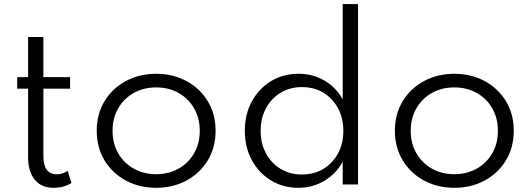

<svg xmlns="http://www.w3.org/2000/svg" viewBox="-20 -880 2540 916"><path d="M235 16Q284 16 321 -7L302.5 -65Q280.5 -48.5 250.5 -48.5Q187 -48.5 187 -136V-457H314.5V-512H187V-703.5H114V-512H62V-457H114V-132Q114 -61.5 145.8 -22.8Q177.5 16 235 16Z M725 16Q805 16 869.2 -18.5Q933.5 -53 971 -114.5Q1008.5 -176 1008.5 -256Q1008.5 -336.5 971 -397.8Q933.5 -459 869.2 -493.5Q805 -528 725 -528Q645 -528 580.8 -493.5Q516.5 -459 479 -397.8Q441.5 -336.5 441.5 -256Q441.5 -176 479 -114.5Q516.5 -53 580.8 -18.5Q645 16 725 16ZM725 -49Q665 -49 618 -75.5Q571 -102 544 -148.8Q517 -195.5 517 -256Q517 -316.5 544 -363.2Q571 -410 618 -436.5Q665 -463 725 -463Q785 -463 832 -436.5Q879 -410 906 -363.2Q933 -316.5 933 -256Q933 -195.5 906 -148.8Q879 -102 832 -75.5Q785 -49 725 -49Z M1403 16Q1471 16 1526.8 -17Q1582.5 -50 1615 -108V0H1688V-860.5H1615V-405.5Q1583.5 -463 1528 -495.5Q1472.5 -528 1404 -528Q1330.5 -528 1272.8 -492.8Q1215 -457.5 1181.5 -396Q1148 -334.5 1148 -256Q1148 -177 1181.8 -115.5Q1215.5 -54 1273.2 -19Q1331 16 1403 16ZM1420.5 -47.5Q1363 -47.5 1318.5 -74.5Q1274 -101.5 1248.8 -148.5Q1223.5 -195.5 1223.5 -255.5Q1223.5 -316.5 1249 -363.8Q1274.5 -411 1319 -437.8Q1363.5 -464.5 1421 -464.5Q1478.5 -464.5 1522.8 -437.8Q1567 -411 1592.5 -363.8Q1618 -316.5 1618 -255.5Q1618 -195 1592.5 -148Q1567 -101 1522.5 -74.2Q1478 -47.5 1420.5 -47.5Z M2147.5 16Q2227.5 16 2291.8 -18.5Q2356 -53 2393.5 -114.5Q2431 -176 2431 -256Q2431 -336.5 2393.5 -397.8Q2356 -459 2291.8 -493.5Q2227.5 -528 2147.5 -528Q2067.5 -528 2003.2 -493.5Q1939 -459 1901.5 -397.8Q1864 -336.5 1864 -256Q1864 -176 1901.5 -114.5Q1939 -53 2003.2 -18.5Q2067.5 16 2147.5 16ZM2147.5 -49Q2087.5 -49 2040.5 -75.5Q1993.5 -102 1966.5 -148.8Q1939.5 -195.5 1939.5 -256Q1939.5 -316.5 1966.5 -363.2Q1993.5 -410 2040.5 -436.5Q2087.5 -463 2147.5 -463Q2207.5 -463 2254.5 -436.5Q2301.5 -410 2328.5 -363.2Q2355.5 -316.5 2355.5 -256Q2355.5 -195.5 2328.5 -148.8Q2301.5 -102 2254.5 -75.5Q2207.5 -49 2147.5 -49Z"/></svg>

Font: Spartan
Style: Regular
Weight: 400
Designer: Matt Bailey, Mirko Velimirovic
Foundry: Matt Bailey
Version: Version 1.003; ttfautohint (v1.8.3)